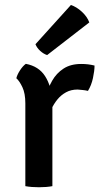

<svg xmlns="http://www.w3.org/2000/svg" viewBox="-20 -764 412 788"><path d="M368 -495Q368 -473.5 361.5 -443.5Q355 -413.5 341 -391Q330.5 -393.5 320 -394.5Q309.5 -395.5 298.5 -396.5Q271.5 -396.5 251 -385.2Q230.5 -374 215.8 -356Q201 -338 190.8 -315.8Q180.5 -293.5 173 -271.5L157.5 -291Q159 -327 167.5 -364Q176 -401 193.8 -432.2Q211.5 -463.5 240.8 -482.5Q270 -501.5 313 -501.5Q328 -501.5 340.8 -500Q353.5 -498.5 368 -495ZM47 -443Q51 -458.5 62.5 -476Q74 -493.5 86 -502Q139 -492 165 -451.5Q191 -411 195 -349.5V0Q171 4.5 140 4.5Q108.5 4.5 84 0V-340Q84 -380.5 72 -406Q60 -431.5 47 -443ZM271 -743.5Q294 -736 316 -715.8Q338 -695.5 346.5 -672L173.5 -538Q159 -542.5 145.2 -555Q131.5 -567.5 125.5 -582.5Z"/></svg>

Font: Signika Negative Medium
Style: Regular
Weight: 500
Designer: Anna Giedry
Foundry: Anna Giedry
Version: Version 2.001